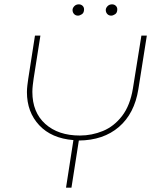

<svg xmlns="http://www.w3.org/2000/svg" viewBox="-20 -864 725 884"><path d="M284 0 318 -219Q217 -227 160.5 -287.5Q104 -348 104 -440Q104 -454 106 -471Q108 -488 110 -501L141 -700H166L135 -503Q133 -490 131 -472.5Q129 -455 129 -441Q129 -347 188.5 -293.5Q248 -240 348 -240Q403 -240 454 -261Q505 -282 542 -330Q579 -378 592 -457L631 -700H656L617 -453Q599 -341 527.5 -279.5Q456 -218 343 -217L309 0ZM492 -792Q481 -792 474 -799.5Q467 -807 467 -818Q467 -827 475 -835.5Q483 -844 496 -844Q506 -844 513 -837.5Q520 -831 520 -821Q520 -805 510 -798.5Q500 -792 492 -792ZM339 -792Q328 -792 321 -799.5Q314 -807 314 -818Q314 -827 322 -835.5Q330 -844 343 -844Q353 -844 360 -837.5Q367 -831 367 -821Q367 -805 357 -798.5Q347 -792 339 -792Z"/></svg>

Font: MuseoModerno Thin Thin
Style: Italic
Weight: 250
Italic angle: -9°
Version: Version 1.003